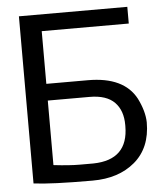

<svg xmlns="http://www.w3.org/2000/svg" viewBox="-52 -772 721 824"><g transform="rotate(-5 308.0 -360.0)"><path d="M538 -328Q486 -426 331 -426H152V-653H527V-725H60V-5Q136 5 311 5H314Q426 5 496 -54Q567 -114 567 -224Q566 -272 538 -328ZM152 -76V-354H332Q405 -354 440 -318Q474 -283 474 -221V-216Q474 -71 324 -68H264Q220 -68 152 -76Z"/></g></svg>

Font: Sawarabi Gothic
Style: Regular
Weight: 400
Designer: mshio (mshio@users.sourceforge.jp)
Version: Version 20141215